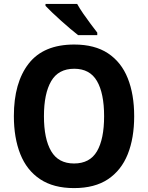

<svg xmlns="http://www.w3.org/2000/svg" viewBox="-20 -953 758 983"><path d="M667 -358Q667 -246 634 -163.5Q601 -81 533 -35.5Q465 10 359 10Q254 10 185.5 -35.5Q117 -81 84 -164Q51 -247 51 -359Q51 -530 127 -627.5Q203 -725 360 -725Q465 -725 533 -680Q601 -635 634 -552.5Q667 -470 667 -358ZM205 -358Q205 -242 242 -179Q279 -116 359 -116Q440 -116 476.5 -178.5Q513 -241 513 -358Q513 -475 476.5 -538Q440 -601 360 -601Q279 -601 242 -537.5Q205 -474 205 -358ZM375 -933Q387 -911 406 -883.5Q425 -856 444.5 -830Q464 -804 478 -786V-773H380Q363 -786 340 -805.5Q317 -825 292.5 -847Q268 -869 247 -889Q226 -909 213 -923V-933Z"/></svg>

Font: Noto Sans Lao SemiCondensed
Style: Bold
Weight: 700
Width: 4
Designer: Monotype Design Team
Foundry: Monotype Imaging Inc.
Version: Version 2.003; ttfautohint (v1.8.4.7-5d5b)